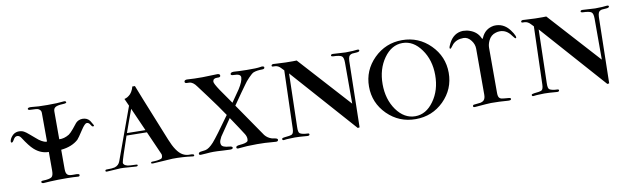

<svg xmlns="http://www.w3.org/2000/svg" viewBox="-46 -1286 5980 1834"><g transform="rotate(-10 2944.0 -369.5)"><path d="M807 -504C790 -526 767 -537 736 -537C709 -536 688 -527 671 -509C669 -507 655 -490 630 -458C611 -435 595 -419 582 -410C549 -390 517 -381 485 -383V-652C485 -691 507 -705 578 -708C602 -709 613 -713 612 -720C611 -731 600 -734 579 -731C550 -727 500 -725 430 -725C370 -725 321 -727 282 -732C254 -735 240 -731 239 -720C239 -713 246 -709 261 -708C303 -707 328 -705 337 -701C356 -692 365 -679 365 -661L366 -383C359 -378 342 -383 315 -397C301 -404 284 -417 265 -434C249 -447 233 -461 217 -475C195 -494 178 -507 166 -513C149 -522 130 -525 109 -524C82 -521 61 -509 44 -486C31 -469 25 -453 25 -440C25 -435 27 -432 30 -431C37 -429 44 -434 51 -446C68 -478 80 -483 95 -483C109 -483 121 -475 131 -460C169 -401 201 -360 226 -338C268 -300 315 -281 366 -281V-99C366 -67 360 -46 347 -37C334 -28 306 -22 261 -21C250 -20 245 -17 245 -10C245 -2 253 3 266 3C305 0 352 -3 407 -4C467 -5 515 -4 552 -3C578 -2 594 -1 601 0C612 1 617 -5 617 -13C617 -18 614 -22 609 -23C601 -26 584 -27 557 -26C510 -26 486 -33 486 -94V-281C557 -288 613 -311 654 -348C663 -357 683 -385 714 -433C739 -471 757 -490 770 -490C784 -490 795 -483 803 -468C810 -456 816 -449 822 -448C830 -447 834 -449 834 -454C834 -457 833 -461 830 -465Z M1722 -18C1714 -21 1703 -23 1688 -22C1663 -21 1639 -27 1617 -40C1578 -63 1542 -116 1509 -199C1359 -570 1284 -757 1285 -758H1259C1256 -741 1249 -725 1239 -708C1235 -701 1230 -695 1225 -689C1206 -670 1186 -658 1165 -654L1197 -583C1123 -379 1062 -210 1013 -77C1004 -51 986 -34 959 -26C945 -22 919 -20 880 -20C871 -20 867 -16 867 -9C867 -2 872 1 883 0C959 -5 1003 -8 1015 -8C1032 -8 1057 -7 1088 -4L1161 1C1172 2 1179 -1 1180 -8C1181 -14 1175 -17 1161 -17C1122 -18 1097 -20 1086 -22C1057 -29 1043 -41 1044 -58C1046 -76 1073 -159 1124 -306L1321 -303L1423 -72C1424 -69 1424 -65 1424 -61C1424 -43 1418 -32 1407 -29C1386 -22 1357 -18 1322 -18C1314 -18 1310 -14 1310 -7C1310 -2 1316 0 1327 0C1404 -4 1468 -8 1517 -12C1582 -13 1648 -9 1714 0C1723 1 1728 -2 1728 -9C1728 -13 1726 -16 1722 -18ZM1132 -329C1157 -399 1183 -473 1212 -550L1311 -326Z M2542 -15C2543 -31 2513 -34 2488 -38C2459 -47 2437 -62 2420 -83L2197 -407C2261 -499 2303 -559 2324 -587C2337 -607 2354 -627 2374 -648C2396 -671 2413 -685 2424 -690C2447 -699 2475 -703 2509 -703C2525 -703 2533 -708 2533 -718C2534 -724 2530 -728 2523 -730C2516 -732 2506 -732 2495 -729C2472 -725 2429 -723 2364 -724C2344 -724 2320 -725 2292 -726C2264 -728 2246 -729 2239 -729C2216 -729 2205 -723 2205 -710C2205 -702 2215 -698 2234 -698C2278 -698 2300 -687 2300 -664C2300 -639 2285 -602 2255 -555C2228 -517 2202 -479 2176 -441C2175 -440 2175 -440 2175 -439L2076 -581C2045 -628 2029 -657 2030 -670C2032 -691 2046 -701 2073 -700C2094 -698 2105 -703 2105 -715C2105 -729 2093 -735 2070 -733L1936 -729C1879 -729 1832 -730 1797 -733C1787 -734 1779 -734 1773 -732C1763 -729 1758 -723 1759 -714C1759 -707 1765 -702 1776 -701C1779 -700 1787 -700 1801 -700C1826 -699 1849 -683 1872 -650C1900 -613 1928 -576 1955 -539C2013 -461 2062 -393 2101 -334C2012 -209 1953 -130 1923 -96C1893 -63 1866 -43 1841 -38L1796 -32C1782 -30 1775 -24 1774 -14C1774 -6 1780 -2 1792 -2C1794 -2 1810 -3 1841 -5C1872 -8 1896 -9 1915 -9C1934 -9 1966 -8 2009 -5C2053 -3 2076 -2 2077 -2C2094 -2 2103 -7 2103 -17C2103 -25 2093 -30 2073 -32C2028 -35 2002 -46 1997 -64C1995 -71 1994 -77 1994 -84C1994 -97 2001 -115 2014 -139L2124 -300C2181 -216 2219 -157 2240 -124C2251 -107 2256 -90 2256 -74C2256 -62 2254 -54 2249 -50C2238 -40 2214 -34 2177 -31C2150 -29 2137 -23 2137 -14C2137 -1 2141 3 2170 -1C2209 -6 2266 -9 2339 -9C2389 -9 2439 -7 2490 -2C2509 -1 2518 0 2518 0C2533 1 2541 -4 2542 -15Z M3455 -722C3454 -729 3448 -732 3435 -731L3391 -727C3362 -726 3339 -725 3323 -725C3266 -728 3225 -730 3201 -732C3188 -733 3180 -728 3180 -719C3181 -713 3186 -710 3197 -709C3242 -708 3270 -702 3282 -693C3294 -684 3300 -664 3300 -631V-232L2849 -730C2835 -729 2799 -729 2741 -730C2685 -732 2650 -734 2637 -735C2616 -738 2605 -734 2604 -722C2604 -717 2607 -714 2612 -713C2621 -713 2629 -713 2637 -712C2657 -711 2676 -701 2693 -682L2716 -658L2699 -96C2698 -66 2692 -48 2680 -41C2668 -35 2644 -31 2608 -28C2591 -26 2582 -22 2582 -16C2582 -6 2587 -2 2598 -3C2619 -6 2634 -7 2642 -7C2670 -8 2691 -9 2704 -9C2728 -9 2769 -7 2826 -2C2839 -1 2847 -6 2847 -15C2846 -22 2841 -25 2831 -25C2796 -26 2771 -32 2757 -41C2746 -48 2742 -68 2743 -103L2756 -621L3312 6L3330 3C3339 -412 3343 -625 3343 -638C3344 -655 3346 -668 3350 -678C3355 -691 3366 -699 3383 -703L3425 -706C3446 -707 3456 -713 3455 -722Z M3873 19C3980 19 4071 -18 4146 -92C4221 -167 4259 -257 4259 -363C4259 -468 4221 -559 4146 -634C4071 -709 3980 -747 3873 -747C3766 -747 3675 -709 3599 -634C3524 -559 3486 -469 3486 -364C3486 -258 3524 -168 3599 -93C3675 -18 3766 19 3873 19ZM3618 -364C3618 -462 3643 -546 3692 -615C3741 -684 3801 -719 3872 -719C3943 -719 4003 -684 4053 -614C4103 -545 4128 -461 4128 -364C4128 -266 4103 -182 4053 -113C4004 -44 3944 -9 3873 -9C3802 -9 3742 -44 3692 -113C3643 -182 3618 -266 3618 -364Z M4949 -600C4943 -616 4931 -635 4914 -658C4874 -711 4823 -735 4761 -730C4702 -721 4662 -689 4639 -634C4637 -629 4635 -626 4632 -626C4630 -626 4628 -629 4626 -634C4607 -677 4573 -706 4526 -722C4507 -729 4485 -732 4462 -733C4402 -731 4356 -700 4325 -640C4314 -618 4308 -603 4308 -594C4308 -589 4310 -587 4313 -586C4317 -585 4322 -589 4327 -596L4349 -624C4375 -651 4410 -665 4455 -665C4484 -665 4508 -651 4529 -623C4548 -598 4557 -571 4557 -544V-98C4557 -45 4533 -35 4510 -28C4509 -28 4500 -27 4483 -25L4446 -21C4437 -21 4433 -16 4432 -7C4432 1 4439 4 4452 3C4537 -4 4589 -8 4607 -8C4659 -8 4714 -6 4773 -1C4792 0 4801 -4 4802 -13C4802 -19 4797 -23 4786 -25C4782 -26 4767 -27 4740 -29C4703 -32 4680 -36 4680 -91V-530C4680 -554 4686 -577 4697 -600C4712 -632 4736 -653 4769 -662C4782 -666 4795 -668 4808 -668C4851 -668 4887 -648 4916 -607C4932 -585 4942 -575 4947 -576C4954 -578 4954 -586 4949 -600Z M5876 -722C5875 -729 5869 -732 5856 -731L5812 -727C5783 -726 5760 -725 5744 -725C5687 -728 5646 -730 5622 -732C5609 -733 5601 -728 5601 -719C5602 -713 5607 -710 5618 -709C5663 -708 5691 -702 5703 -693C5715 -684 5721 -664 5721 -631V-232L5270 -730C5256 -729 5220 -729 5162 -730C5106 -732 5071 -734 5058 -735C5037 -738 5026 -734 5025 -722C5025 -717 5028 -714 5033 -713C5042 -713 5050 -713 5058 -712C5078 -711 5097 -701 5114 -682L5137 -658L5120 -96C5119 -66 5113 -48 5101 -41C5089 -35 5065 -31 5029 -28C5012 -26 5003 -22 5003 -16C5003 -6 5008 -2 5019 -3C5040 -6 5055 -7 5063 -7C5091 -8 5112 -9 5125 -9C5149 -9 5190 -7 5247 -2C5260 -1 5268 -6 5268 -15C5267 -22 5262 -25 5252 -25C5217 -26 5192 -32 5178 -41C5167 -48 5163 -68 5164 -103L5177 -621L5733 6L5751 3C5760 -412 5764 -625 5764 -638C5765 -655 5767 -668 5771 -678C5776 -691 5787 -699 5804 -703L5846 -706C5867 -707 5877 -713 5876 -722Z"/></g></svg>

Font: GFS Fleischman
Style: Regular
Weight: 400
Designer: George Matthiopoulos
Foundry: George Matthiopoulos
Version: Version 1.0